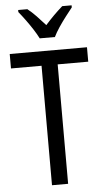

<svg xmlns="http://www.w3.org/2000/svg" viewBox="-62 -982 557 1020"><g transform="rotate(-5 216.5 -471.5)"><path d="M259 0H173V-637H10V-714H422V-637H259ZM176 -783Q165 -805 148 -831.5Q131 -858 112 -884Q93 -910 75 -932V-943H124Q146 -926 170 -901Q194 -876 217 -850Q243 -879 263.5 -899.5Q284 -920 310 -943H360V-932Q344 -912 324 -886Q304 -860 286 -833Q268 -806 257 -783Z"/></g></svg>

Font: Noto Sans Thai Condensed
Style: Regular
Weight: 400
Width: 3
Designer: Monotype Design Team
Foundry: Monotype Imaging Inc.
Version: Version 2.002